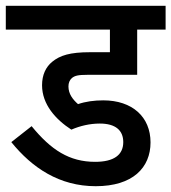

<svg xmlns="http://www.w3.org/2000/svg" viewBox="-20 -642 591 662"><path d="M324 -216C379 -216 405 -192 405 -152C405 -108 373 -84 308 -84C219 -84 156 -125 89 -207L19 -152C91 -63 185 0 310 0C438 0 499 -64 499 -151C499 -239 436 -296 336 -296C305 -296 275 -292 249 -283C231 -299 216 -318 216 -344C216 -356 220 -366 228 -373C238 -381 249 -384 281 -384H453V-540H551V-622H0V-540H359V-462H291C221 -462 187 -451 160 -429C138 -411 125 -384 125 -348C125 -282 172 -230 226 -195C256 -208 290 -216 324 -216Z"/></svg>

Font: Noto Sans SemiCondensed Medium
Style: Regular
Weight: 500
Width: 4
Designer: Monotype Design Team
Foundry: Monotype Imaging Inc.
Version: Version 2.013